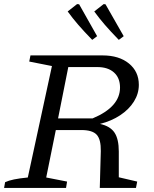

<svg xmlns="http://www.w3.org/2000/svg" viewBox="-31 -919 751 939"><path d="M-11 0 -6 -28Q11 -36 37.5 -41.5Q64 -47 105 -51L223 -596L112 -618L118 -648H471Q551 -648 599.5 -608.5Q648 -569 648 -504Q648 -461 624 -422.5Q600 -384 557 -355.5Q514 -327 458 -313Q508 -302 529 -270.5Q550 -239 550 -178V-52L640 -31L634 0H457L462 -180Q463 -237 442 -260Q421 -283 367 -283H242L195 -51L297 -31L292 0ZM445 -591H303L253 -340H422Q556 -396 556 -491Q556 -538 526.5 -564.5Q497 -591 445 -591ZM420 -724Q380 -765 351.5 -798Q323 -831 300 -863L346 -899L356 -898L444 -742ZM550 -724Q510 -765 481.5 -798Q453 -831 430 -863L476 -899L485 -898L574 -742Z"/></svg>

Font: Piazzolla SC
Style: Italic
Weight: 400
Italic angle: -11.3°
Designer: Juan Pablo del Peral
Foundry: Huerta Tipografica
Version: Version 1.330